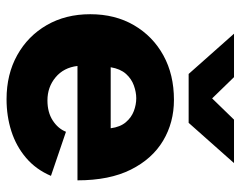

<svg xmlns="http://www.w3.org/2000/svg" viewBox="-96 -644 752 601"><g transform="rotate(90 280.5 -344.0)"><path d="M291 12Q213 12 153 -21.5Q93 -55 59 -114Q25 -173 25 -250Q25 -328 59.5 -387Q94 -446 154 -479Q214 -512 293 -512Q364 -512 421 -478Q478 -444 511.5 -377Q545 -310 545 -210H187Q192 -167 222.5 -141.5Q253 -116 295 -116Q332 -116 357.5 -132.5Q383 -149 393 -174L531 -127Q511 -80 474.5 -49Q438 -18 391 -3Q344 12 291 12ZM191 -314H382Q378 -344 363 -361.5Q348 -379 328 -386.5Q308 -394 288 -394Q269 -394 248 -386.5Q227 -379 211.5 -361.5Q196 -344 191 -314ZM221 -558V-562L355 -700H491L365 -558ZM212 -558 86 -700H222L356 -562V-558Z"/></g></svg>

Font: Figtree ExtraBold
Style: Regular
Weight: 800
Designer: Erik Kennedy
Foundry: Erik Kennedy
Version: Version 2.002